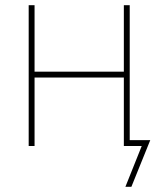

<svg xmlns="http://www.w3.org/2000/svg" viewBox="-20 -559 606 735"><path d="M464.8 -284.7V-262.2H104.5V-284.7ZM112.3 -539.1V0H89.8V-539.1ZM476.6 -539.1V0H454.1V-539.1ZM460 156.2 522.5 0H460.9V-22.5H555.2L482.9 156.2Z"/></svg>

Font: Inter 18pt Thin
Style: Regular
Weight: 250
Designer: Rasmus Andersson
Foundry: rsms
Version: Version 4.001;git-66647c0bb